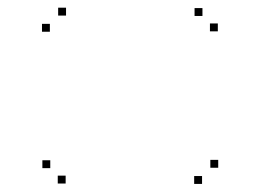

<svg xmlns="http://www.w3.org/2000/svg" viewBox="-20 -566 660 487"><path d="M492.5 -99.5V-119.5H472.5V-99.5ZM533.5 -140.5V-160.5H513.5V-140.5ZM147.5 -526.5V-546.5H127.5V-526.5ZM106.5 -485.5V-505.5H86.5V-485.5ZM532.5 -486.5V-506.5H512.5V-486.5ZM493.5 -525.5V-545.5H473.5V-525.5ZM107.5 -139.5V-159.5H87.5V-139.5ZM146.5 -100.5V-120.5H126.5V-100.5Z"/></svg>

Font: Monaspace Radon Dots Var
Style: Regular
Weight: 400
Designer: Riley Cran and the Lettermatic Team
Version: Version 1.100 (Monaspace Radon Dots)